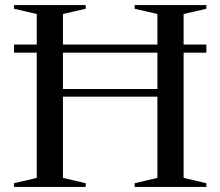

<svg xmlns="http://www.w3.org/2000/svg" viewBox="-20 -735 866 755"><path d="M227.5 -35.5 317 -14.5V0H35V-14.5L124.5 -35.5V-528H35V-560H124.5V-680L35 -700.5V-715H317V-700.5L227.5 -680V-560H599V-680L509.5 -700.5V-715H791.5V-700.5L702 -680V-560H791.5V-528H702V-35.5L791.5 -14.5V0H509.5V-14.5L599 -35.5V-355H227.5ZM227.5 -385H599V-528H227.5Z"/></svg>

Font: Newsreader 72pt
Style: Regular
Weight: 400
Designer: Hugues Gentile
Foundry: Production Type
Version: Version 1.003; ttfautohint (v1.8.3)